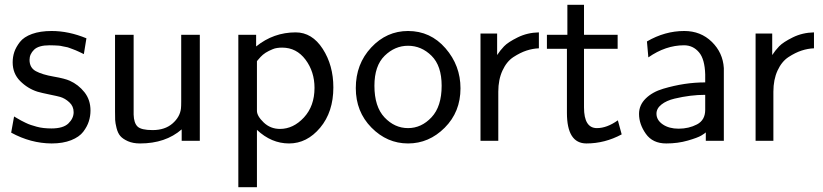

<svg xmlns="http://www.w3.org/2000/svg" viewBox="-20 -591 3453 806"><path d="M26.9 -34.2 39.1 -102.1Q41 -101.1 52 -94.5Q63 -87.9 68.6 -85Q74.2 -82 86.7 -75.9Q99.1 -69.8 109.6 -66.4Q120.1 -63 134 -59.1Q147.9 -55.2 163.6 -53.5Q179.2 -51.8 195.8 -51.8Q245.6 -51.8 267.3 -73Q289.1 -94.2 289.1 -120.1Q289.1 -145 271 -161.6Q252.9 -178.2 232.9 -184.1Q223.1 -187 188.5 -194.1Q153.8 -201.2 137.2 -206.1Q96.2 -219.2 64.7 -250.7Q33.2 -282.2 33.2 -329.1Q33.2 -352.1 40 -372.6Q46.9 -393.1 63.5 -414.6Q80.1 -436 114.5 -448.5Q148.9 -460.9 196.8 -460.9Q268.6 -460.9 342.8 -430.2L332 -363.8Q331.1 -364.7 320.6 -369.4Q310.1 -374 308.6 -375Q307.1 -376 297.6 -379.9Q288.1 -383.8 284.4 -385Q280.8 -386.2 272 -389.6Q263.2 -393.1 258.1 -393.6Q252.9 -394 243.4 -396.5Q233.9 -398.9 226.6 -399.4Q219.2 -399.9 209.2 -400.4Q199.2 -400.9 188 -400.9Q142.1 -400.9 123 -382.3Q104 -363.8 104 -339.8Q104 -306.6 130.6 -292.2Q157.2 -277.8 205.1 -269.5Q252.9 -261.2 272.9 -252Q309.1 -235.8 334.5 -203.9Q359.9 -171.9 359.9 -127Q359.9 -104 353 -82Q346.2 -60.1 329.6 -38.1Q313 -16.1 278.6 -2.4Q244.1 11.2 196.8 11.2Q108.9 10.7 26.9 -34.2Z M462.9 -122.1V-444.8H541V-109.9Q542 -74.7 557.4 -59.8Q572.8 -44.9 620.6 -44.9Q672.4 -44.9 704.1 -72.5Q735.8 -100.1 739.7 -136.2Q740.7 -146 740.7 -165V-444.8H818.8V0H742.7V-47.9Q674.8 11.2 567.9 11.2Q538.1 11.2 516.8 1.7Q495.6 -7.8 485.1 -20Q474.6 -32.2 469.2 -53.7Q463.9 -75.2 463.4 -87.6Q462.9 -100.1 462.9 -122.1Z M980.5 194.8V-444.8H1055.2V-396Q1128.4 -455.1 1221.2 -455.1Q1290 -455.1 1334.7 -386Q1379.4 -316.9 1379.4 -224.1Q1379.4 -121.1 1324 -54.9Q1268.6 11.2 1193.4 11.2Q1119.1 11.2 1058.6 -45.9V194.8ZM1058.6 -126Q1058.6 -104 1086.9 -76.9Q1115.2 -49.8 1155.3 -49.8Q1211.4 -49.8 1255.9 -97.9Q1300.3 -146 1300.3 -222.2Q1300.3 -290 1262.5 -340.6Q1224.6 -391.1 1164.6 -391.1Q1153.3 -391.1 1143.3 -389.6Q1133.3 -388.2 1124.8 -384.5Q1116.2 -380.9 1108.9 -377.4Q1101.6 -374 1095 -369.6Q1088.4 -365.2 1083.5 -361.1Q1078.6 -356.9 1074 -352.1Q1069.3 -347.2 1066.9 -344Q1064.5 -340.8 1061.5 -337.9L1058.6 -334Z M1473.6 -221.2Q1473.6 -322.3 1538.3 -391.6Q1603 -460.9 1692.9 -460.9Q1787.1 -460.9 1850.1 -388.4Q1913.1 -315.9 1913.1 -220.2Q1913.1 -121.1 1846.9 -54.9Q1780.8 11.2 1692.9 11.2Q1605 11.2 1539.3 -55.4Q1473.6 -122.1 1473.6 -221.2ZM1551.8 -231Q1551.8 -143.1 1594.2 -98.1Q1636.7 -53.2 1692.9 -53.2Q1749 -53.2 1791.5 -98.6Q1834 -144 1834 -231Q1834 -314.9 1791.5 -356.9Q1749 -398.9 1692.9 -398.9Q1637.7 -398.9 1594.7 -356.9Q1551.8 -314.9 1551.8 -231Z M1997.1 0V-450.2H2066.9V-359.9Q2079.1 -378.9 2095.9 -396.5Q2112.8 -414.1 2153.3 -434.1Q2193.8 -454.1 2242.2 -455.1V-388.2Q2216.3 -387.2 2190.2 -378.7Q2164.1 -370.1 2135.5 -351.6Q2106.9 -333 2089.4 -294.9Q2071.8 -256.8 2071.8 -206.1V0Z M2275.9 -386.2V-444.8H2361.8V-570.8H2431.6V-444.8H2572.8V-386.2H2431.6V-140.1Q2431.6 -53.2 2485.8 -53.2Q2527.8 -53.2 2573.7 -85.9L2589.8 -26.9Q2519 11.2 2441.9 11.2Q2359.9 11.2 2359.9 -117.2V-386.2Z M2662.6 -112.8Q2662.6 -149.9 2690.7 -177.5Q2718.8 -205.1 2764.2 -218.5Q2809.6 -231.9 2853 -238.5Q2896.5 -245.1 2940.4 -245.1V-278.8Q2938.5 -342.8 2914.6 -371.1Q2889.6 -400.9 2851.6 -400.9Q2774.4 -400.9 2701.7 -350.1L2695.8 -417Q2771 -460.9 2852.5 -460.9Q2921.4 -460.9 2968 -415.5Q3014.6 -370.1 3018.6 -305.2V0H2942.9V-35.2Q2939 -31.2 2924.3 -22.2Q2909.7 -13.2 2867.7 -1Q2825.7 11.2 2776.9 11.2Q2719.7 11.2 2691.2 -29.3Q2662.6 -69.8 2662.6 -112.8ZM2735.8 -113.8Q2735.8 -86.9 2762.2 -68.8Q2788.6 -50.8 2828.6 -50.8Q2871.6 -50.8 2906 -68.8Q2940.4 -86.9 2940.4 -129.9V-192.9Q2909.7 -192.9 2877.7 -189Q2845.7 -185.1 2811.8 -177Q2777.8 -168.9 2756.8 -152.3Q2735.8 -135.7 2735.8 -113.8Z M3151.9 0V-450.2H3221.7V-359.9Q3233.9 -378.9 3250.7 -396.5Q3267.6 -414.1 3308.1 -434.1Q3348.6 -454.1 3397 -455.1V-388.2Q3371.1 -387.2 3345 -378.7Q3318.8 -370.1 3290.3 -351.6Q3261.7 -333 3244.1 -294.9Q3226.6 -256.8 3226.6 -206.1V0Z"/></svg>

Font: CMU Sans Serif
Style: Medium
Weight: 500
Version: Version 0.7.0